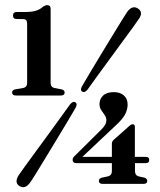

<svg xmlns="http://www.w3.org/2000/svg" viewBox="-20 -736 642 768"><path d="M46.5 -660Q32 -660 32 -674Q32 -688 47.5 -688H79Q107.5 -688 124 -693.2Q140.5 -698.5 152.5 -709.5Q162 -715.5 168.5 -715.5Q182.5 -715.5 182.5 -700.5V-404.5Q182.5 -387.5 197.5 -384L226.5 -378.5Q238.5 -375.5 238.5 -366Q238.5 -354 224 -354H43.5Q28.5 -354 28.5 -366Q28.5 -376 41 -378.5L72 -384Q88.5 -387 88.5 -404.5V-641Q88.5 -659.5 74 -659.5ZM427.5 -160Q427.5 -170.5 434.5 -176.5L496.5 -231.5Q504.5 -239 511 -239Q519.5 -239 519.5 -228.5V-108.5H563Q577 -108.5 577 -96.5Q577 -83.5 562.5 -83.5H520V-51.5Q520 -34.5 534.5 -30.5L557.5 -25.5Q569 -21.5 569 -12.5Q569 -0.5 554.5 -0.5H390.5Q375.5 -0.5 375.5 -12.5Q375.5 -22.5 388 -25.5L411.5 -30.5Q427.5 -34.5 427.5 -51.5V-83.5H285Q270.5 -83.5 270.5 -97Q270.5 -105.5 280.5 -114L382 -214.5Q405.5 -236 405.5 -255.5Q405.5 -266.5 398.5 -276Q391.5 -285.5 384.8 -295.8Q378 -306 378 -320Q378 -340 392.5 -353.8Q407 -367.5 435.5 -367.5Q460.5 -367.5 475.5 -354.2Q490.5 -341 490.5 -317.5Q490.5 -298 480.2 -278.2Q470 -258.5 439.5 -231L309.5 -108.5H427.5ZM330.5 -378Q318.5 -363 308.5 -370Q299 -376 309 -392.5Q320.5 -412.5 340.2 -445.5Q360 -478.5 383.2 -517Q406.5 -555.5 428.5 -591.5Q450.5 -627.5 466.8 -653.8Q483 -680 488.5 -688Q509.5 -717 532.5 -701.5Q555 -686 533.5 -657.5Q528 -649 510 -624.2Q492 -599.5 467 -565.5Q442 -531.5 415.5 -495.2Q389 -459 366.2 -427.8Q343.5 -396.5 330.5 -378ZM259.5 -317.5Q271.5 -333 282 -326.5Q291.5 -319.5 281 -302.5Q270 -283.5 250.2 -250.2Q230.5 -217 207 -178.5Q183.5 -140 161.5 -103.5Q139.5 -67 123 -40.5Q106.5 -14 100.5 -6Q80 23 57 7.5Q46 0.5 46.2 -11.5Q46.5 -23.5 56 -37Q61.5 -45.5 79.8 -70.5Q98 -95.5 123.2 -130Q148.5 -164.5 175 -200.8Q201.5 -237 224 -268.2Q246.5 -299.5 259.5 -317.5Z"/></svg>

Font: Fraunces 144pt S050 SemiBold
Style: Regular
Weight: 600
Version: Version 1.000; ttfautohint (v1.8.3)